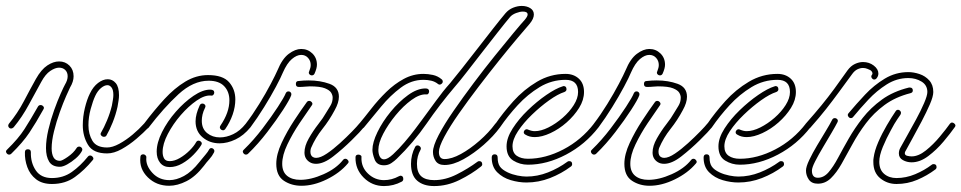

<svg xmlns="http://www.w3.org/2000/svg" viewBox="-38 -616 3239 647"><path d="M164 -54Q138 -54 127.5 -71.5Q117 -89 117 -117Q117 -145 125 -179Q133 -213 144.5 -245Q156 -277 166.5 -300.5Q177 -324 181 -331Q190 -346 190 -359Q190 -372 182 -380Q174 -388 161 -388Q148 -388 131.5 -377Q115 -366 101 -340Q82 -306 59.5 -264Q37 -222 8 -187Q4 -183 -1 -183Q-6 -183 -9 -188Q-12 -193 -8 -199Q21 -234 42.5 -275Q64 -316 83 -350Q101 -382 121.5 -395.5Q142 -409 161 -409Q182 -409 196 -395Q210 -381 210 -359Q210 -341 198 -321Q195 -315 185 -292.5Q175 -270 163.5 -238Q152 -206 144 -173.5Q136 -141 136 -116Q136 -97 142.5 -85.5Q149 -74 164 -74Q171 -74 190.5 -87.5Q210 -101 220 -117Q223 -122 229 -122Q234 -122 237.5 -117.5Q241 -113 238 -107Q231 -94 217 -82Q203 -70 188.5 -62Q174 -54 164 -54ZM323 -99Q276 -99 258.5 -128Q241 -157 241 -194Q241 -223 248 -252Q255 -281 265 -301Q276 -324 292.5 -336.5Q309 -349 325 -349Q341 -349 352 -336Q363 -323 363 -295Q363 -287 361.5 -277Q360 -267 358 -256Q352 -229 341.5 -203Q331 -177 321 -160Q319 -155 312 -155Q307 -155 303 -159.5Q299 -164 303 -170Q312 -185 322.5 -210Q333 -235 339 -260Q341 -271 342.5 -280Q344 -289 344 -296Q344 -313 338 -321Q332 -329 324 -329Q314 -329 302.5 -319.5Q291 -310 283 -293Q275 -276 267.5 -248.5Q260 -221 260 -194Q260 -164 273.5 -141.5Q287 -119 323 -119Q341 -119 364 -131.5Q387 -144 409 -162.5Q431 -181 447 -199Q450 -203 455 -203Q460 -203 463.5 -197Q467 -191 462 -186Q446 -169 422 -148.5Q398 -128 372 -113.5Q346 -99 323 -99ZM-7 -95Q-13 -95 -16.5 -101Q-20 -107 -14 -112Q24 -149 44.5 -181Q65 -213 90 -257Q93 -262 99 -262Q104 -262 108 -257.5Q112 -253 108 -247Q83 -202 61 -169Q39 -136 0 -98Q-3 -95 -7 -95ZM137 4Q104 4 83.5 -12Q63 -28 54 -53Q45 -78 46 -103Q46 -113 56 -113Q66 -113 66 -103Q65 -68 82.5 -42Q100 -16 137 -16Q175 -16 204 -36.5Q233 -57 258 -88Q261 -92 266 -92Q271 -92 275 -86.5Q279 -81 274 -76Q247 -43 214.5 -19.5Q182 4 137 4Z M714 -177Q708 -177 704.5 -182Q701 -187 705 -193Q735 -237 735 -278Q735 -307 717.5 -325.5Q700 -344 665 -344Q613 -344 563.5 -298.5Q514 -253 462 -185Q459 -182 456 -182Q451 -182 447.5 -188Q444 -194 448 -200Q482 -245 516 -282Q550 -319 586.5 -341Q623 -363 663 -363Q713 -363 734 -339Q755 -315 755 -281Q755 -256 746 -230Q737 -204 721 -181Q718 -177 714 -177ZM534 -53Q513 -53 501.5 -67.5Q490 -82 490 -105Q490 -135 508 -171Q526 -207 554.5 -239.5Q583 -272 614 -293Q645 -314 670 -314Q684 -314 684 -304Q684 -300 681 -296.5Q678 -293 673 -294Q652 -296 624.5 -277Q597 -258 571 -228Q545 -198 527.5 -164.5Q510 -131 510 -104Q510 -91 515 -82Q520 -73 534 -73Q550 -73 568 -83.5Q586 -94 601 -109Q616 -124 623 -137Q626 -142 631 -142Q636 -142 640 -137.5Q644 -133 640 -127Q631 -112 614 -94.5Q597 -77 576 -65Q555 -53 534 -53ZM702 -133Q669 -133 645 -153Q621 -173 621 -207Q621 -219 624.5 -232.5Q628 -246 635 -261Q638 -267 644 -267Q649 -267 652.5 -263Q656 -259 653 -253Q647 -241 644.5 -230Q642 -219 642 -209Q642 -182 660 -167.5Q678 -153 703 -153Q725 -153 748 -164Q771 -175 790 -199Q793 -203 797 -203Q802 -203 806 -197.5Q810 -192 806 -187Q783 -159 755.5 -146Q728 -133 702 -133ZM532 10Q489 10 460 -18.5Q431 -47 435 -86Q435 -96 445 -96Q449 -96 452.5 -92.5Q456 -89 455 -84Q453 -58 475.5 -33.5Q498 -9 533 -9Q556 -9 582 -23Q608 -37 634 -70Q634 -70 640.5 -78Q647 -86 655 -95.5Q663 -105 666 -111Q669 -117 674 -117Q679 -117 682.5 -112.5Q686 -108 683 -102Q677 -90 667 -79Q657 -68 649 -57Q621 -21 590.5 -5.5Q560 10 532 10Z M798 -183Q793 -183 789.5 -188Q786 -193 790 -199Q813 -229 835.5 -265.5Q858 -302 874.5 -333.5Q891 -365 897 -379Q913 -418 935 -434.5Q957 -451 977 -451Q999 -451 1014.5 -436Q1030 -421 1030 -398Q1030 -386 1022 -368Q1019 -362 1013 -362Q1008 -362 1004.5 -366Q1001 -370 1004 -376Q1009 -388 1009 -397Q1009 -411 1000 -421Q991 -431 977 -431Q962 -431 945.5 -417Q929 -403 915 -371Q909 -356 892 -324Q875 -292 852 -255Q829 -218 806 -187Q803 -183 798 -183ZM1027 -64Q1014 -64 1005 -70Q988 -81 988 -102Q988 -124 1002.5 -149.5Q1017 -175 1034.5 -197.5Q1052 -220 1059 -233Q1067 -246 1075 -259Q1083 -272 1083 -287Q1083 -295 1078 -303.5Q1073 -312 1057 -318.5Q1041 -325 1006 -325Q999 -325 990 -324Q981 -323 970 -323H969Q959 -323 959 -333Q959 -343 968 -343Q976 -344 985 -344.5Q994 -345 1002 -345Q1041 -345 1072.5 -333.5Q1104 -322 1104 -290Q1104 -270 1090 -245Q1072 -211 1048.5 -181.5Q1025 -152 1010 -117Q1009 -114 1008.5 -111Q1008 -108 1008 -105Q1008 -92 1016 -87Q1021 -84 1027 -84Q1042 -84 1063.5 -98.5Q1085 -113 1107.5 -133.5Q1130 -154 1148 -172.5Q1166 -191 1173 -200Q1176 -204 1180 -204Q1185 -204 1189 -198.5Q1193 -193 1188 -187Q1177 -173 1147 -143.5Q1117 -114 1085 -89Q1053 -64 1027 -64ZM791 -95Q785 -95 781.5 -101Q778 -107 784 -112Q817 -144 847 -183.5Q877 -223 898.5 -256Q920 -289 925 -302Q928 -308 934 -308Q939 -308 942 -304Q945 -300 943 -294Q938 -280 916 -246Q894 -212 863 -171.5Q832 -131 798 -98Q795 -95 791 -95ZM978 10Q944 10 918.5 -7Q893 -24 893 -64Q893 -96 911 -134.5Q929 -173 953 -209.5Q977 -246 996 -272Q999 -276 1004 -276Q1009 -276 1013 -271Q1017 -266 1012 -260Q995 -236 971.5 -201Q948 -166 930.5 -129.5Q913 -93 913 -64Q913 -37 929.5 -23.5Q946 -10 974 -10Q1010 -10 1052.5 -29Q1095 -48 1118 -77Q1121 -81 1126 -81Q1131 -81 1135 -75.5Q1139 -70 1134 -65Q1107 -33 1063 -11.5Q1019 10 978 10Z M1256 -59Q1232 -59 1224.5 -78.5Q1217 -98 1217 -111Q1217 -136 1234 -171Q1251 -206 1278.5 -239.5Q1306 -273 1337 -295.5Q1368 -318 1396 -318Q1408 -318 1408 -308Q1408 -304 1405.5 -300.5Q1403 -297 1398 -298Q1376 -299 1348.5 -279Q1321 -259 1295.5 -228Q1270 -197 1253.5 -165.5Q1237 -134 1237 -111Q1237 -97 1242 -88Q1247 -79 1256 -79Q1268 -79 1286.5 -96Q1305 -113 1325.5 -137Q1346 -161 1362 -182.5Q1378 -204 1384 -212Q1408 -244 1431 -276Q1454 -308 1479 -336Q1494 -354 1518.5 -385Q1543 -416 1570.5 -451.5Q1598 -487 1623.5 -519.5Q1649 -552 1665 -571Q1676 -584 1691 -590Q1706 -596 1720 -596Q1737 -596 1749 -588.5Q1761 -581 1761 -567Q1761 -553 1747 -536Q1734 -521 1706.5 -488.5Q1679 -456 1644.5 -413Q1610 -370 1574.5 -323.5Q1539 -277 1508.5 -233.5Q1478 -190 1459.5 -155.5Q1441 -121 1441 -104Q1441 -80 1460 -80Q1484 -80 1515 -97Q1546 -114 1577.5 -141.5Q1609 -169 1631 -199Q1634 -203 1639 -203Q1644 -203 1648 -198Q1652 -193 1647 -187Q1625 -157 1592 -128Q1559 -99 1524 -79.5Q1489 -60 1460 -60Q1439 -60 1430 -73.5Q1421 -87 1421 -104Q1421 -124 1440 -160.5Q1459 -197 1490.5 -242.5Q1522 -288 1558 -336Q1594 -384 1629.5 -428Q1665 -472 1692 -504.5Q1719 -537 1731 -550Q1740 -561 1740 -567Q1740 -577 1724 -577Q1714 -577 1701 -572Q1688 -567 1681 -559Q1665 -540 1639.5 -507.5Q1614 -475 1586 -439Q1558 -403 1534 -372Q1510 -341 1495 -324Q1444 -264 1399.5 -199.5Q1355 -135 1299 -81Q1292 -74 1281 -66.5Q1270 -59 1256 -59ZM1178 -181Q1173 -181 1169.5 -185.5Q1166 -190 1170 -196Q1190 -220 1213 -249.5Q1236 -279 1263.5 -306Q1291 -333 1322.5 -350Q1354 -367 1389 -367Q1404 -367 1420.5 -363.5Q1437 -360 1450 -349Q1454 -346 1454 -341Q1454 -336 1448.5 -332.5Q1443 -329 1438 -333Q1428 -341 1415.5 -344Q1403 -347 1389 -347Q1348 -347 1312.5 -320.5Q1277 -294 1246.5 -257Q1216 -220 1188 -186Q1183 -181 1178 -181ZM1425 11Q1389 11 1368 -7Q1347 -25 1347 -64Q1347 -79 1350.5 -93.5Q1354 -108 1361 -121Q1364 -126 1369 -126Q1374 -126 1378 -121.5Q1382 -117 1379 -111Q1367 -90 1367 -64Q1367 -35 1381.5 -22Q1396 -9 1425 -9Q1463 -9 1501.5 -28.5Q1540 -48 1571 -71Q1573 -73 1577 -73Q1587 -73 1587 -62Q1587 -58 1583 -55Q1552 -30 1510.5 -9.5Q1469 11 1425 11ZM1256 11Q1216 11 1187.5 -17.5Q1159 -46 1160 -86Q1160 -95 1170 -95Q1174 -95 1177.5 -92.5Q1181 -90 1180 -85Q1179 -53 1202 -31Q1225 -9 1256 -9Q1282 -9 1306 -22Q1310 -24 1311 -24Q1321 -24 1321 -13Q1321 -7 1316 -4Q1288 11 1256 11Z M1764 -154Q1746 -154 1733 -162Q1727 -165 1727 -170Q1727 -175 1731.5 -178.5Q1736 -182 1742 -179Q1754 -174 1764 -174Q1785 -174 1810 -186.5Q1835 -199 1858 -219Q1881 -239 1895.5 -262Q1910 -285 1910 -306Q1910 -347 1868 -347Q1821 -347 1780.5 -322.5Q1740 -298 1706.5 -261.5Q1673 -225 1647 -187Q1644 -182 1639 -182Q1634 -182 1630.5 -187Q1627 -192 1631 -198Q1657 -236 1692 -275Q1727 -314 1771.5 -340.5Q1816 -367 1868 -367Q1895 -367 1912.5 -351Q1930 -335 1930 -306Q1930 -279 1913.5 -252.5Q1897 -226 1871.5 -203.5Q1846 -181 1817 -167.5Q1788 -154 1764 -154ZM1741 -61Q1714 -61 1691.5 -75Q1669 -89 1669 -123Q1669 -151 1689.5 -183Q1710 -215 1740.5 -244.5Q1771 -274 1803 -296Q1835 -318 1858 -325Q1859 -325 1859.5 -325.5Q1860 -326 1861 -326Q1871 -326 1871 -315Q1871 -309 1864 -306Q1842 -299 1812.5 -278Q1783 -257 1754.5 -229.5Q1726 -202 1707.5 -174Q1689 -146 1689 -123Q1689 -101 1703.5 -91Q1718 -81 1741 -81Q1800 -81 1860.5 -112.5Q1921 -144 1964 -200Q1967 -204 1971 -204Q1977 -204 1980.5 -198.5Q1984 -193 1979 -187Q1934 -129 1869.5 -95Q1805 -61 1741 -61ZM1736 -1Q1710 -1 1683 -9Q1656 -17 1637.5 -35.5Q1619 -54 1619 -85Q1619 -96 1629 -96Q1639 -96 1639 -85Q1639 -66 1646.5 -55Q1654 -44 1673 -35Q1688 -28 1705.5 -24.5Q1723 -21 1736 -21Q1773 -21 1808.5 -35Q1844 -49 1874 -71Q1876 -73 1880 -73Q1890 -73 1890 -63Q1890 -58 1886 -55Q1854 -31 1815.5 -16Q1777 -1 1736 -1Z M1971 -183Q1966 -183 1962.5 -188Q1959 -193 1963 -199Q1986 -229 2008.5 -265.5Q2031 -302 2047.5 -333.5Q2064 -365 2070 -379Q2086 -418 2108 -434.5Q2130 -451 2150 -451Q2172 -451 2187.5 -436Q2203 -421 2203 -398Q2203 -386 2195 -368Q2192 -362 2186 -362Q2181 -362 2177.5 -366Q2174 -370 2177 -376Q2182 -388 2182 -397Q2182 -411 2173 -421Q2164 -431 2150 -431Q2135 -431 2118.5 -417Q2102 -403 2088 -371Q2082 -356 2065 -324Q2048 -292 2025 -255Q2002 -218 1979 -187Q1976 -183 1971 -183ZM2200 -64Q2187 -64 2178 -70Q2161 -81 2161 -102Q2161 -124 2175.5 -149.5Q2190 -175 2207.5 -197.5Q2225 -220 2232 -233Q2240 -246 2248 -259Q2256 -272 2256 -287Q2256 -295 2251 -303.5Q2246 -312 2230 -318.5Q2214 -325 2179 -325Q2172 -325 2163 -324Q2154 -323 2143 -323H2142Q2132 -323 2132 -333Q2132 -343 2141 -343Q2149 -344 2158 -344.5Q2167 -345 2175 -345Q2214 -345 2245.5 -333.5Q2277 -322 2277 -290Q2277 -270 2263 -245Q2245 -211 2221.5 -181.5Q2198 -152 2183 -117Q2182 -114 2181.5 -111Q2181 -108 2181 -105Q2181 -92 2189 -87Q2194 -84 2200 -84Q2215 -84 2236.5 -98.5Q2258 -113 2280.5 -133.5Q2303 -154 2321 -172.5Q2339 -191 2346 -200Q2349 -204 2353 -204Q2358 -204 2362 -198.5Q2366 -193 2361 -187Q2350 -173 2320 -143.5Q2290 -114 2258 -89Q2226 -64 2200 -64ZM1964 -95Q1958 -95 1954.5 -101Q1951 -107 1957 -112Q1990 -144 2020 -183.5Q2050 -223 2071.5 -256Q2093 -289 2098 -302Q2101 -308 2107 -308Q2112 -308 2115 -304Q2118 -300 2116 -294Q2111 -280 2089 -246Q2067 -212 2036 -171.5Q2005 -131 1971 -98Q1968 -95 1964 -95ZM2151 10Q2117 10 2091.5 -7Q2066 -24 2066 -64Q2066 -96 2084 -134.5Q2102 -173 2126 -209.5Q2150 -246 2169 -272Q2172 -276 2177 -276Q2182 -276 2186 -271Q2190 -266 2185 -260Q2168 -236 2144.5 -201Q2121 -166 2103.5 -129.5Q2086 -93 2086 -64Q2086 -37 2102.5 -23.5Q2119 -10 2147 -10Q2183 -10 2225.5 -29Q2268 -48 2291 -77Q2294 -81 2299 -81Q2304 -81 2308 -75.5Q2312 -70 2307 -65Q2280 -33 2236 -11.5Q2192 10 2151 10Z M2478 -154Q2460 -154 2447 -162Q2441 -165 2441 -170Q2441 -175 2445.5 -178.5Q2450 -182 2456 -179Q2468 -174 2478 -174Q2499 -174 2524 -186.5Q2549 -199 2572 -219Q2595 -239 2609.5 -262Q2624 -285 2624 -306Q2624 -347 2582 -347Q2535 -347 2494.5 -322.5Q2454 -298 2420.5 -261.5Q2387 -225 2361 -187Q2358 -182 2353 -182Q2348 -182 2344.5 -187Q2341 -192 2345 -198Q2371 -236 2406 -275Q2441 -314 2485.5 -340.5Q2530 -367 2582 -367Q2609 -367 2626.5 -351Q2644 -335 2644 -306Q2644 -279 2627.5 -252.5Q2611 -226 2585.5 -203.5Q2560 -181 2531 -167.5Q2502 -154 2478 -154ZM2455 -61Q2428 -61 2405.5 -75Q2383 -89 2383 -123Q2383 -151 2403.5 -183Q2424 -215 2454.5 -244.5Q2485 -274 2517 -296Q2549 -318 2572 -325Q2573 -325 2573.5 -325.5Q2574 -326 2575 -326Q2585 -326 2585 -315Q2585 -309 2578 -306Q2556 -299 2526.5 -278Q2497 -257 2468.5 -229.5Q2440 -202 2421.5 -174Q2403 -146 2403 -123Q2403 -101 2417.5 -91Q2432 -81 2455 -81Q2514 -81 2574.5 -112.5Q2635 -144 2678 -200Q2681 -204 2685 -204Q2691 -204 2694.5 -198.5Q2698 -193 2693 -187Q2648 -129 2583.5 -95Q2519 -61 2455 -61ZM2450 -1Q2424 -1 2397 -9Q2370 -17 2351.5 -35.5Q2333 -54 2333 -85Q2333 -96 2343 -96Q2353 -96 2353 -85Q2353 -66 2360.5 -55Q2368 -44 2387 -35Q2402 -28 2419.5 -24.5Q2437 -21 2450 -21Q2487 -21 2522.5 -35Q2558 -49 2588 -71Q2590 -73 2594 -73Q2604 -73 2604 -63Q2604 -58 2600 -55Q2568 -31 2529.5 -16Q2491 -1 2450 -1Z M2685 -182Q2680 -182 2676.5 -188Q2673 -194 2677 -199Q2708 -234 2730.5 -261.5Q2753 -289 2773.5 -317Q2794 -345 2818 -379Q2829 -394 2843 -400.5Q2857 -407 2870 -407Q2891 -407 2906.5 -395Q2922 -383 2922 -368Q2922 -359 2915 -351Q2912 -348 2908 -348Q2903 -348 2899.5 -353.5Q2896 -359 2901 -365Q2902 -366 2902 -369Q2902 -372 2899 -376Q2896 -380 2885 -384Q2878 -387 2870 -387Q2861 -387 2851.5 -382.5Q2842 -378 2834 -367Q2809 -333 2788.5 -305Q2768 -277 2746 -249Q2724 -221 2693 -186Q2690 -182 2685 -182ZM3034 -69Q3018 -69 3004.5 -76.5Q2991 -84 2991 -99Q2991 -109 2996 -118Q3003 -131 3018 -157.5Q3033 -184 3049 -213.5Q3065 -243 3076 -268.5Q3087 -294 3087 -306Q3087 -329 3067.5 -341Q3048 -353 3023 -353Q2984 -353 2950 -331.5Q2916 -310 2888 -280Q2860 -250 2837 -222Q2834 -218 2829 -218Q2824 -218 2820.5 -223.5Q2817 -229 2821 -234Q2847 -265 2877 -297Q2907 -329 2943.5 -351Q2980 -373 3023 -373Q3041 -373 3060.5 -366.5Q3080 -360 3093.5 -345Q3107 -330 3107 -306Q3107 -291 3095.5 -264.5Q3084 -238 3068 -207.5Q3052 -177 3037 -150Q3022 -123 3014 -108Q3011 -104 3011 -100Q3011 -93 3019 -91Q3027 -89 3034 -89Q3057 -89 3082 -109Q3107 -129 3129 -155.5Q3151 -182 3163 -199Q3166 -203 3170 -203Q3175 -203 3179.5 -198Q3184 -193 3179 -187Q3165 -167 3141.5 -139Q3118 -111 3090 -90Q3062 -69 3034 -69ZM2718 3Q2697 3 2687.5 -11Q2678 -25 2678 -41Q2678 -54 2689 -77Q2700 -100 2715.5 -126Q2731 -152 2745 -175Q2759 -198 2766 -212Q2769 -218 2775 -218Q2780 -218 2783.5 -214Q2787 -210 2784 -204Q2778 -192 2764.5 -169Q2751 -146 2735.5 -120Q2720 -94 2709 -72.5Q2698 -51 2698 -41Q2698 -17 2718 -17Q2738 -17 2754 -35.5Q2770 -54 2786 -84Q2802 -114 2822 -149Q2842 -184 2869 -218.5Q2896 -253 2934 -280.5Q2972 -308 3025 -321H3028Q3038 -321 3038 -311Q3038 -304 3030 -302Q2979 -289 2942.5 -262Q2906 -235 2880 -200.5Q2854 -166 2834.5 -130Q2815 -94 2798 -64Q2781 -34 2762 -15.5Q2743 3 2718 3ZM2983 4Q2952 4 2928.5 -15Q2905 -34 2905 -70Q2905 -74 2905 -77.5Q2905 -81 2906 -85Q2909 -108 2921.5 -137Q2934 -166 2950.5 -194Q2967 -222 2980 -241Q2983 -246 2988 -246Q2993 -246 2996.5 -241Q3000 -236 2996 -229Q2996 -229 2986 -214.5Q2976 -200 2964 -177Q2949 -150 2937 -121Q2925 -92 2925 -71Q2925 -44 2941.5 -30Q2958 -16 2983 -16Q3015 -16 3046 -29Q3077 -42 3102 -61Q3104 -63 3108 -63Q3118 -63 3118 -53Q3118 -48 3114 -45Q3086 -24 3053 -10Q3020 4 2983 4Z"/></svg>

Font: Neonderthaw
Style: Regular
Weight: 400
Designer: Robert E. Leuschke
Foundry: Robert E. Leuschke
Version: Version 1.010; ttfautohint (v1.8.3)